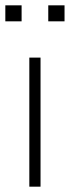

<svg xmlns="http://www.w3.org/2000/svg" viewBox="-25 -700 262 720"><path d="M85 0V-484H127V0ZM-5 -680H56V-620H-5ZM156 -680H217V-620H156Z"/></svg>

Font: wassup Sans
Style: Light
Weight: 200
Version: Version 2.001